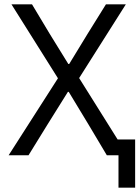

<svg xmlns="http://www.w3.org/2000/svg" viewBox="-20 -718 645 888"><path d="M528 150H605V-73H524L346 -357L562 -698H470L386 -563L300 -422H296L209 -563L128 -698H33L248 -356L20 0H112L199 -141L294 -293H298L390 -141L474 0H528Z"/></svg>

Font: IBM Plex Mono
Style: Regular
Weight: 400
Monospace: yes
Designer: Mike Abbink, Paul van der Laan, Pieter van Rosmalen
Foundry: Bold Monday
Version: Version 2.004